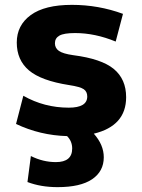

<svg xmlns="http://www.w3.org/2000/svg" viewBox="-20 -550 585 790"><path d="M407 97Q407 155 359 187.5Q311 220 217 220Q148 220 93 199L107 92Q157 117 210 117Q277 117 277 61Q277 31 256 10Q145 7 46 -40L76 -156Q162 -107 263 -107Q339 -107 339 -153Q339 -173 324.5 -183Q310 -193 264 -200Q149 -218 99 -260.5Q49 -303 49 -375Q49 -446 106.5 -488Q164 -530 276 -530Q385 -530 486 -493L456 -379Q371 -414 289 -414Q243 -414 224.5 -403.5Q206 -393 206 -372Q206 -352 222.5 -340.5Q239 -329 281 -323Q398 -308 448.5 -266Q499 -224 499 -150Q499 -32 366 0Q407 46 407 97Z"/></svg>

Font: Mplus 1p ExtraBold
Style: Regular
Weight: 800
Version: Version 1.061